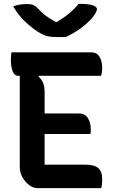

<svg xmlns="http://www.w3.org/2000/svg" viewBox="-20 -970 590 990"><path d="M173 0Q151 0 130 -16Q109 -32 95.5 -56.5Q82 -81 82 -108V-579H75Q53 -579 44.5 -604.5Q36 -630 36 -658Q36 -679 39 -700H450Q474 -700 486 -686.5Q498 -673 502.5 -655Q507 -637 507 -623Q507 -597 501 -579H181L179 -574Q210 -550 210 -496V-385H384Q419 -385 433.5 -360.5Q448 -336 448 -306Q448 -297 448 -291Q448 -285 446 -279H210V-121H420Q466 -121 486.5 -103.5Q507 -86 507 -46Q507 -18 502 0ZM318 -779H270Q243 -779 223 -784Q203 -789 174 -807Q138 -831 106 -862Q74 -893 48 -937Q77 -949 120 -949Q142 -949 154 -943Q166 -937 177 -925Q194 -906 214 -890.5Q234 -875 267 -857H274Q316 -883 342.5 -906Q369 -929 385 -950H391Q440 -950 460 -942Q480 -934 480 -923Q480 -917 474 -905Q468 -893 454 -876Q429 -848 393 -822Q357 -796 318 -779Z"/></svg>

Font: Recursive Sn Csl St SmB
Style: Regular
Weight: 600
Version: Version 1.079;hotconv 1.0.112;makeotfexe 2.5.65598; ttfautoh